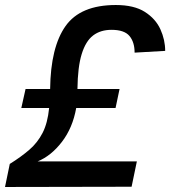

<svg xmlns="http://www.w3.org/2000/svg" viewBox="-21 -746 679 766"><path d="M-1 0 18 -92Q63 -120 96 -148.5Q129 -177 149 -216Q169 -255 175 -315H64L81 -391H179Q181 -558 240.5 -642Q300 -726 441 -726Q514 -726 557 -698.5Q600 -671 619 -629Q638 -587 638 -543L516 -536Q516 -578 495.5 -602.5Q475 -627 424 -627Q380 -627 350.5 -604.5Q321 -582 305 -530.5Q289 -479 288 -391H456L440 -315H283Q269 -236 226 -180Q183 -124 129 -102H525L504 -1Z"/></svg>

Font: Geist Medium
Style: Italic
Weight: 500
Italic angle: -12°
Designer: Basement.studio, Andrés Briganti, Mateo Zaragoza
Foundry: Basement.studio, Vercel, Andrés Briganti, Guido Ferreyra, Mateo Zaragoza
Version: Version 1.500; ttfautohint (v1.8.4.7-5d5b)